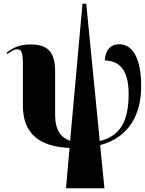

<svg xmlns="http://www.w3.org/2000/svg" viewBox="-20 -780 773 1024"><path d="M332 224H537L514 -6C673 -49 733 -175 733 -319C733 -490 675 -544 617 -544C568 -544 542 -512 539 -458C610 -455 666 -417 666 -279C666 -149 631 -56 512 -28L440 -760H420L354 -29C305 -46 274 -86 274 -167V-399C274 -508 230 -543 142 -543C92 -543 54 -530 15 -499L20 -492C43 -510 57 -517 71 -517C95 -517 102 -501 102 -437V-218C102 -62 195 2 351 9Z"/></svg>

Font: Noto Serif Display Condensed Black
Style: Regular
Weight: 900
Width: 3
Designer: Monotype Design Team
Foundry: Monotype Imaging Inc.
Version: Version 2.009